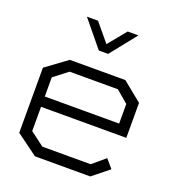

<svg xmlns="http://www.w3.org/2000/svg" viewBox="-127 -793 811 893"><g transform="rotate(20 278.0 -346.5)"><path d="M94 -226V-106L163 -54H402L465 -107L501 -65L420 0H146L40 -78V-400L145 -477H420L516 -399V-226ZM462 -374 402 -425H163L94 -372V-277H462ZM206 -693 280 -604 353 -693H406L303 -564H257L151 -693Z"/></g></svg>

Font: Turret Road
Style: Regular
Weight: 400
Designer: Noponies
Foundry: Noponies
Version: Version 1.001; ttfautohint (v1.8)